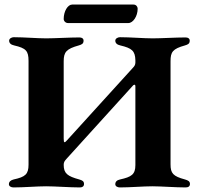

<svg xmlns="http://www.w3.org/2000/svg" viewBox="-20 -818 867 841"><path d="M39 3C85 3 141 -2 182 -2C222 -2 286 3 330 3C341 3 348 -2 348 -12C348 -24 341 -28 327 -32C276 -46 259 -58 259 -96C259 -108 263 -113 272 -123L564 -445C566 -446 568 -447 569 -447C571 -447 573 -445 573 -440V-95C573 -54 556 -43 506 -32C492 -29 485 -22 485 -11C485 -2 495 3 505 3C551 3 607 -2 647 -2C686 -2 749 3 793 3C805 3 812 -2 812 -12C812 -24 804 -28 790 -32C738 -46 727 -59 727 -98V-550C727 -590 736 -604 790 -619C804 -623 811 -627 811 -640C811 -649 804 -654 793 -654C749 -654 688 -650 649 -650C608 -650 551 -655 505 -655C496 -655 485 -649 485 -640C485 -629 493 -622 507 -619C558 -607 572 -595 573 -554V-544C573 -535 569 -528 563 -522L274 -204C269 -198 265 -195 263 -195C260 -195 259 -200 259 -211V-550C259 -590 271 -604 325 -619C339 -623 346 -627 346 -640C346 -649 339 -654 328 -654C284 -654 221 -650 182 -650C142 -650 86 -655 40 -655C31 -655 20 -649 20 -640C20 -629 28 -622 42 -619C94 -607 105 -595 105 -551V-97C105 -55 91 -43 40 -32C27 -29 19 -22 19 -11C19 -2 29 3 39 3ZM259 -735C259 -726 267 -717 278 -717H542C563 -717 583 -747 583 -780C583 -789 576 -798 565 -798H296C277 -798 259 -769 259 -735Z"/></svg>

Font: EB Garamond
Style: Bold
Weight: 700
Designer: Georg Duffner and Octavio Pardo
Foundry: Georg Duffner
Version: Version 1.000;PS 001.000;hotconv 1.0.88;makeotf.lib2.5.64775